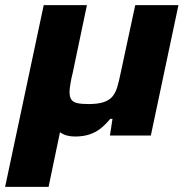

<svg xmlns="http://www.w3.org/2000/svg" viewBox="-51 -530 746 751"><path d="M-31 201 120 -510H289L233 -243Q229 -229 225 -205.5Q221 -182 221 -171Q221 -150 228.5 -140Q236 -130 252 -126.5Q268 -123 295 -123Q331 -123 353 -130Q375 -137 387.5 -151Q400 -165 407 -187.5Q414 -210 420 -240L478 -510H647L539 0H379L389 -65H380Q364 -45 344.5 -29Q325 -13 300 -4.5Q275 4 242 4Q207 4 184 -12.5Q161 -29 160 -57L196 -72L139 201Z"/></svg>

Font: Saira Expanded
Style: Bold Italic
Weight: 700
Width: 7
Italic angle: -12°
Designer: Hector Gatti with collaboration of the Omnibus-Type team
Foundry: Omnibus-Type
Version: Version 1.101